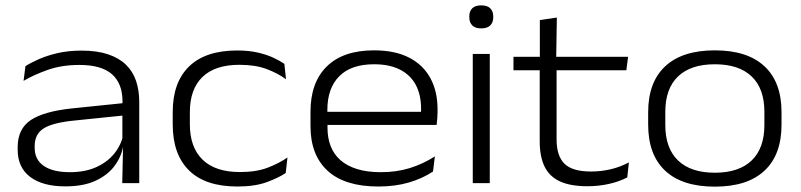

<svg xmlns="http://www.w3.org/2000/svg" viewBox="-20 -684 2993 717"><path d="M436.5 0 439.5 -135 437 -147.5V-283L437.5 -305Q437.5 -372 398.2 -406.8Q359 -441.5 276.5 -441.5Q210.5 -441.5 158.2 -423Q106 -404.5 68 -382L75 -437Q95.5 -450 125.5 -463.2Q155.5 -476.5 195.5 -485.8Q235.5 -495 285 -495Q342.5 -495 383.5 -481.2Q424.5 -467.5 450.2 -442.5Q476 -417.5 488 -382.2Q500 -347 500 -303.5V0ZM223.5 12Q139.5 12 92.8 -23.2Q46 -58.5 46 -125V-134.5Q46 -203 95.2 -235.8Q144.5 -268.5 252 -279.5L446.5 -299.5L449 -253.5L259 -234Q177.5 -226 143.5 -204.8Q109.5 -183.5 109.5 -139V-132Q109.5 -87.5 143.8 -64.2Q178 -41 241 -41Q298 -41 339.8 -60Q381.5 -79 407 -110.8Q432.5 -142.5 440.5 -181.5L452.5 -135.5H439.5Q432.5 -97.5 407.2 -63.8Q382 -30 336.8 -9Q291.5 12 223.5 12Z M866.5 12.5Q747 12.5 686 -47.5Q625 -107.5 625 -219.5V-265.5Q625 -376.5 686.2 -436Q747.5 -495.5 866 -495.5Q909 -495.5 942.5 -487.8Q976 -480 1000.8 -468.5Q1025.5 -457 1042 -445.5L1048 -388Q1018.5 -410 976.2 -426Q934 -442 874 -442Q783 -442 736 -396.5Q689 -351 689 -265V-220Q689 -134 736.5 -87.8Q784 -41.5 876 -41.5Q937.5 -41.5 980.2 -58Q1023 -74.5 1053.5 -96L1047 -38Q1020.5 -20 976.2 -3.8Q932 12.5 866.5 12.5Z M1393 12.5Q1267.5 12.5 1203.5 -46.2Q1139.5 -105 1139.5 -213V-267Q1139.5 -376 1200.5 -436Q1261.5 -496 1377 -496Q1455 -496 1507.8 -468.8Q1560.5 -441.5 1587.2 -392.2Q1614 -343 1614 -275.5V-265.5Q1614 -254 1613 -241.8Q1612 -229.5 1610.5 -217.5H1551Q1552 -233.5 1552.2 -248.8Q1552.5 -264 1552.5 -277.5Q1552.5 -329.5 1532.8 -366.8Q1513 -404 1473.8 -424Q1434.5 -444 1377 -444Q1291 -444 1246.8 -399.2Q1202.5 -354.5 1202.5 -273.5V-246.5L1203 -238.5V-207Q1203 -169 1214.8 -138.5Q1226.5 -108 1251 -86.2Q1275.5 -64.5 1313 -52.8Q1350.5 -41 1402 -41Q1460.5 -41 1510 -56.2Q1559.5 -71.5 1604 -100L1597 -43.5Q1558 -17.5 1507 -2.5Q1456 12.5 1393 12.5ZM1170.5 -217.5V-266.5H1596.5V-217.5Z M1745.5 0V-482.5H1809V0ZM1777 -578Q1755 -578 1743.8 -589Q1732.5 -600 1732.5 -620V-622.5Q1732.5 -642.5 1743.8 -653.2Q1755 -664 1777 -664Q1799.5 -664 1810.8 -653Q1822 -642 1822 -622.5V-620Q1822 -600 1810.8 -589Q1799.5 -578 1777 -578Z M2174 11.5Q2109.5 11.5 2070.2 -7Q2031 -25.5 2013.2 -62.8Q1995.5 -100 1995.5 -156.5V-444.5H2058.5V-163Q2058.5 -102 2087.8 -72.8Q2117 -43.5 2187.5 -43.5Q2225 -43.5 2260.8 -52Q2296.5 -60.5 2328.5 -77.5L2322.5 -21.5Q2293 -6 2254.2 2.8Q2215.5 11.5 2174 11.5ZM1897.5 -421.5V-472H2325.5L2319 -421.5ZM1996 -465V-609L2059.5 -618.5L2057 -465Z M2649.5 13Q2527.5 13 2464 -46.5Q2400.5 -106 2400.5 -218.5V-265Q2400.5 -377 2464.2 -436.5Q2528 -496 2649.5 -496Q2771 -496 2834.8 -436.5Q2898.5 -377 2898.5 -265V-218.5Q2898.5 -106 2834.8 -46.5Q2771 13 2649.5 13ZM2649.5 -39Q2739.5 -39 2787 -84.8Q2834.5 -130.5 2834.5 -217V-266.5Q2834.5 -353 2787 -398.5Q2739.5 -444 2649.5 -444Q2559.5 -444 2512 -398.5Q2464.5 -353 2464.5 -266.5V-217Q2464.5 -130.5 2512 -84.8Q2559.5 -39 2649.5 -39Z"/></svg>

Font: Anek Gujarati SemiExpanded Light
Style: Regular
Weight: 300
Width: 6
Designer: Mrunmayee Ghaisas (Gujarati), Yesha Goshar (Latin)
Foundry: Ek Type
Version: Version 1.003